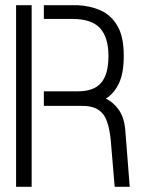

<svg xmlns="http://www.w3.org/2000/svg" viewBox="-20 -720 548 740"><path d="M422 0 407 -178Q403 -221 392.5 -251.5Q382 -282 358 -297.5Q334 -313 288 -312H149V-368H280Q342 -368 370 -401Q398 -434 398 -504Q398 -576 365.5 -611.5Q333 -647 259 -647H149V-700H278Q327 -698 367.5 -680Q408 -662 432.5 -620.5Q457 -579 457 -505Q457 -437 438 -398Q419 -359 388 -340Q417 -326 438 -296.5Q459 -267 463 -217L480 0ZM42 0V-700H102V0Z"/></svg>

Font: Stick No Bills ExtraLight Light
Style: Regular
Weight: 300
Version: Version 2.000